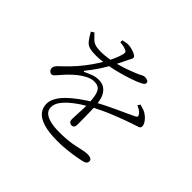

<svg xmlns="http://www.w3.org/2000/svg" viewBox="-177 -1045 1354 1354"><g transform="rotate(45 500.0 -367.5)"><path d="M535 50Q444 50 390.5 33Q337 16 314 -14Q291 -44 291 -82Q291 -112 308 -143Q325 -174 356 -205Q387 -236 429 -266.5Q471 -297 520 -327Q552 -346 589 -364.5Q626 -383 664 -400.5Q702 -418 736 -433.5Q770 -449 797 -462Q809 -468 810.5 -475.5Q812 -483 801 -495Q794 -505 780.5 -513.5Q767 -522 752 -529L765 -547Q790 -540 806 -534Q822 -528 833 -519Q845 -511 856 -499Q867 -487 874.5 -474Q882 -461 882 -448Q882 -440 879 -435Q876 -430 867 -426.5Q858 -423 839 -417Q807 -407 766.5 -392Q726 -377 682 -359.5Q638 -342 595.5 -321.5Q553 -301 517 -281Q464 -251 421.5 -218Q379 -185 354.5 -152.5Q330 -120 330 -87Q330 -58 351 -39.5Q372 -21 409.5 -12.5Q447 -4 494 -4Q568 -4 615 -12Q662 -20 693.5 -28Q725 -36 749 -36Q765 -36 775 -32Q785 -28 789 -22.5Q793 -17 793 -9Q793 -1 787.5 8Q782 17 758 23Q744 27 707 33.5Q670 40 624 45Q578 50 535 50ZM524 -99Q513 -99 504 -106.5Q495 -114 495 -133Q495 -147 496.5 -175Q498 -203 499.5 -237.5Q501 -272 499 -305Q496 -374 479 -403Q462 -432 420 -432Q392 -432 361.5 -417Q331 -402 303 -379.5Q275 -357 253 -334Q236 -317 220.5 -298.5Q205 -280 192.5 -267Q180 -254 170 -254Q158 -254 149 -263Q140 -272 139 -287Q139 -307 164 -329.5Q189 -352 224 -388Q258 -423 291 -465Q324 -507 352 -551.5Q380 -596 399.5 -638Q419 -680 427 -714Q430 -728 426.5 -734.5Q423 -741 408 -746Q400 -750 385 -753Q370 -756 353 -757V-777Q367 -780 381 -783Q395 -786 406 -785Q416 -785 431.5 -782Q447 -779 462 -773Q477 -767 486.5 -760.5Q496 -754 496 -745Q496 -735 490.5 -727Q485 -719 477 -701Q469 -686 457 -660Q445 -634 431 -608Q408 -566 382.5 -526.5Q357 -487 317 -437Q314 -432 316 -429.5Q318 -427 323 -430Q346 -441 374.5 -452Q403 -463 433 -463Q483 -463 512 -427Q541 -391 545 -325Q548 -298 548.5 -259.5Q549 -221 549.5 -186Q550 -151 550 -132Q550 -116 543.5 -107.5Q537 -99 524 -99ZM295 -569Q253 -569 230 -576.5Q207 -584 191 -604Q175 -624 153 -663L175 -677Q196 -655 211 -640Q226 -625 247 -618.5Q268 -612 305 -612Q338 -612 377 -618.5Q416 -625 454.5 -635.5Q493 -646 526 -658Q559 -670 583 -680Q616 -694 626.5 -700.5Q637 -707 649 -707Q663 -707 675 -702Q687 -697 687 -684Q687 -675 680 -669Q673 -663 661 -657Q638 -645 595 -630Q552 -615 500 -601Q448 -587 394.5 -578Q341 -569 295 -569Z"/></g></svg>

Font: Noto Serif JP ExtraLight Light
Style: Regular
Weight: 300
Version: Version 2.003-H1;hotconv 1.1.1;makeotfexe 2.6.0